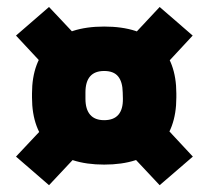

<svg xmlns="http://www.w3.org/2000/svg" viewBox="-20 -586 613 564"><path d="M286 -102.5Q182 -102.5 128 -153.8Q74 -205 74 -299.5V-311.5Q74 -405.5 128 -456.8Q182 -508 286 -508Q390.5 -508 444.2 -456.8Q498 -405.5 498 -311.5V-299.5Q498 -205 444.2 -153.8Q390.5 -102.5 286 -102.5ZM286 -233Q314 -233 327.8 -249Q341.5 -265 341 -296L340.5 -314.5Q340 -345.5 327 -361.5Q314 -377.5 286 -377.5Q258.5 -377.5 244.8 -361.8Q231 -346 231 -314.5V-296Q231 -265 244.8 -249Q258.5 -233 286 -233ZM438 -242.5 546.5 -126 449 -42 342.5 -155.5ZM230.5 -155.5 124 -42 27 -126 137.5 -243.5ZM128.5 -372.5 27 -481.5 124 -565.5 228 -455ZM342.5 -451.5 449 -565.5 546 -481.5 436 -363Z"/></svg>

Font: Anek Tamil Medium ExtraBold
Style: Regular
Weight: 800
Version: Version 1.003